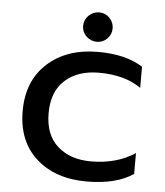

<svg xmlns="http://www.w3.org/2000/svg" viewBox="-50 -694 646 753"><g transform="rotate(5 273.5 -317.5)"><path d="M311 -534.2Q286.6 -534.2 269.3 -551Q252 -567.9 252 -591.8Q252 -615.7 269.3 -632.8Q286.6 -649.9 311 -649.9Q334.5 -649.9 351.3 -632.8Q368.2 -615.7 368.2 -591.8Q368.2 -567.9 351.3 -551Q334.5 -534.2 311 -534.2ZM317.9 15.1Q195.3 15.1 120.1 -52.2Q44.9 -119.6 44.9 -238.8Q44.9 -357.4 120.6 -426.3Q196.3 -495.1 319.8 -495.1Q429.7 -495.1 496.1 -452.1V-369.1Q432.1 -414.1 330.1 -414.1Q247.6 -414.1 197.3 -369.4Q147 -324.7 147 -238.8Q147 -153.3 197.3 -109.1Q247.6 -64.9 328.1 -64.9Q429.7 -64.9 502 -112.8V-30.8Q435.1 15.1 317.9 15.1Z"/></g></svg>

Font: Prompt
Style: Regular
Weight: 400
Designer: Katatrad Team
Foundry: CadsonDemak
Version: Version 1.000;PS 001.000;hotconv 1.0.88;makeotf.lib2.5.64775